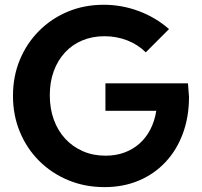

<svg xmlns="http://www.w3.org/2000/svg" viewBox="-20 -767 844 802"><path d="M588.9 -548.3Q556.6 -580.6 512 -598.1Q467.3 -615.7 416.5 -615.7Q365.7 -615.7 323.7 -598.1Q281.7 -580.6 251.5 -547.9Q221.2 -515.1 204.6 -470Q188 -424.8 188 -369.1Q188 -313.5 204.8 -267.1Q221.7 -220.7 252.7 -187.3Q283.7 -153.8 326.4 -135.3Q369.1 -116.7 420.9 -116.7Q463.9 -116.7 499.8 -129.9Q535.6 -143.1 563 -167.5Q590.3 -191.9 608.2 -226.6Q626 -261.2 632.8 -304.2H420.4V-418.9H765.1L769.5 -362.3Q769.5 -278.8 743.9 -209.5Q718.3 -140.1 671.4 -90.1Q624.5 -40 559.8 -12.7Q495.1 14.6 416.5 14.6Q335 14.6 265.4 -14.2Q195.8 -43 143.8 -94.7Q91.8 -146.5 63 -216.1Q34.2 -285.6 34.2 -366.7Q34.2 -447.8 62.7 -516.8Q91.3 -585.9 142.8 -637.7Q194.3 -689.5 263.2 -718.3Q332 -747.1 413.1 -747.1Q488.8 -747.1 559.6 -720.7Q630.4 -694.3 686 -645.5Z"/></svg>

Font: Kumbh Sans
Style: Bold
Weight: 700
Version: Version 1.005